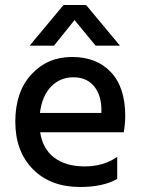

<svg xmlns="http://www.w3.org/2000/svg" viewBox="-20 -740 565 765"><path d="M195 -558H98L233 -720H323L458 -558H361L277 -660ZM139 -290H384V-308Q382 -365 353 -398.5Q324 -432 272 -432Q220 -432 184 -395.5Q148 -359 139 -290ZM299 5Q181 5 111 -66Q41 -137 41 -255.5Q41 -374 105 -443.5Q169 -513 267 -513Q365 -513 422 -452.5Q479 -392 479 -278Q479 -247 473 -213H140Q150 -147 196 -112Q242 -77 317.5 -77Q393 -77 447 -115V-27Q391 5 299 5Z"/></svg>

Font: Hind Jalandhar Medium
Style: Regular
Weight: 500
Designer: Namrata Goyal
Foundry: Indian Type Foundry
Version: Version 0.702;PS 1.0;hotconv 1.0.81;makeotf.lib2.5.63406